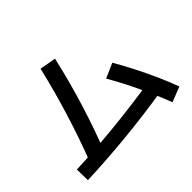

<svg xmlns="http://www.w3.org/2000/svg" viewBox="-171 -1028 1342 1342"><g transform="rotate(-45 500.0 -357.0)"><path d="M143 -60Q207 -225 262.5 -404.5Q318 -584 361 -766L482 -744Q440 -559 383 -375Q326 -191 257 -18ZM42 -88Q231 -96 430 -116Q629 -136 839 -169L856 -62Q640 -28 438 -8Q236 12 44 19ZM847 52Q819 -23 783.5 -102Q748 -181 710 -256.5Q672 -332 636 -393L745 -441Q782 -378 821 -302Q860 -226 896 -146Q932 -66 959 8Z"/></g></svg>

Font: M PLUS 1 SemiBold
Style: Regular
Weight: 600
Designer: Coji Morishita
Foundry: UNDERFOREST DESIGN
Version: Version 1.001